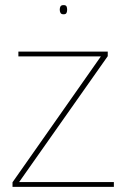

<svg xmlns="http://www.w3.org/2000/svg" viewBox="-20 -732 487 752"><path d="M29 0V-18L375 -511H52V-530H402V-512L55 -19H426V0ZM229 -676Q220 -676 217 -681.5Q214 -687 214 -694Q214 -702 217 -707Q220 -712 229 -712Q238 -712 240.5 -707Q243 -702 243 -694Q243 -687 240.5 -681.5Q238 -676 229 -676Z"/></svg>

Font: Georama ExtraCondensed Thin Thin
Style: Regular
Weight: 250
Version: Version 1.001